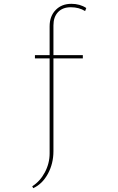

<svg xmlns="http://www.w3.org/2000/svg" viewBox="-20 -769 620 1006"><path d="M154 217 149 207Q190 181 215 134Q240 87 240 35V-463H163V-480H240V-631Q240 -684 271.5 -716.5Q303 -749 354 -749Q399 -749 432 -727L426 -711Q394 -731 351 -731Q308 -731 284 -705.5Q260 -680 260 -636V-480H414V-463H260V23Q260 88 231 141.5Q202 195 154 217Z"/></svg>

Font: Cantarell Thin
Style: Regular
Weight: 100
Designer: Dave Crossland, Nikolaus Waxweiler, Florian Fecher, Jacques Le Bailly, Eben Sorkin, Alexei Vanyashin, Alexios Zavras, Em
Version: Version 0.303